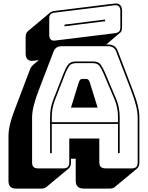

<svg xmlns="http://www.w3.org/2000/svg" viewBox="-20 -992 870 1131"><path d="M653 -796Q672 -798 680.5 -805.5Q689 -813 689 -832V-928Q689 -945 680.5 -954Q672 -963 655 -961L306 -918Q287 -916 278.5 -908.5Q270 -901 270 -882V-786Q270 -769 278.5 -760Q287 -751 304 -753ZM360 -847 599 -877V-867L360 -837ZM285 -303V-272H675V-303Q675 -330 670.5 -353Q666 -376 659 -396L590 -559Q579 -585 567 -602.5Q555 -620 527 -620H429Q399 -620 387 -602.5Q375 -585 365 -560L301 -396Q294 -376 289.5 -353Q285 -330 285 -303ZM445 -510Q449 -519 453.5 -523Q458 -527 464 -527H489Q495 -527 499.5 -523Q504 -519 508 -510L555 -358H398ZM675 -90V-262H285V-90H275V-303Q275 -331 279.5 -354.5Q284 -378 292 -400L356 -564Q367 -592 381 -611Q395 -630 429 -630H527Q560 -630 573.5 -611Q587 -592 599 -563L668 -400Q676 -378 680.5 -354.5Q685 -331 685 -303V-90ZM388 -36V-176H565V-36Q565 -17 574.5 -8.5Q584 0 604 0H755Q774 0 782.5 -8.5Q791 -17 791 -36V-300Q791 -330 781.5 -369Q772 -408 752 -460L665 -687Q659 -704 646.5 -712Q634 -720 615 -720H346Q326 -720 313.5 -712Q301 -704 295 -687L208 -460Q188 -408 178.5 -369Q169 -330 169 -300V-36Q169 -17 177.5 -8.5Q186 0 205 0H352Q371 0 379.5 -8.5Q388 -17 388 -36ZM254 109Q250 113 241.5 116Q233 119 223 119H76Q52 119 41 108Q30 97 30 73V-191Q30 -222 39.5 -261.5Q49 -301 70 -355L156 -581Q159 -590 163.5 -596.5Q168 -603 173 -608L174 -609L209 -638L176 -634Q154 -631 142.5 -642.5Q131 -654 131 -677V-773Q131 -786 134.5 -794.5Q138 -803 144 -808L274 -917Q278 -921 286.5 -924Q295 -927 305 -928L654 -971Q676 -974 687.5 -962.5Q699 -951 699 -928V-832Q699 -819 695.5 -810Q692 -801 685 -797L606 -730H615Q638 -730 652.5 -720.5Q667 -711 674 -691L761 -464Q782 -410 791.5 -370.5Q801 -331 801 -300V-36Q801 -23 797.5 -14Q794 -5 787 1L657 109Q653 113 644.5 116Q636 119 626 119H475Q450 119 438 107.5Q426 96 426 73V-57H398V-36Q398 -23 394.5 -14Q391 -5 384 1Z"/></svg>

Font: Bungee Shade
Style: Regular
Weight: 400
Designer: David Jonathan Ross
Foundry: David Jonathan Ross
Version: Version 1.001;PS 1.0;hotconv 1.0.72;makeotf.lib2.5.5900